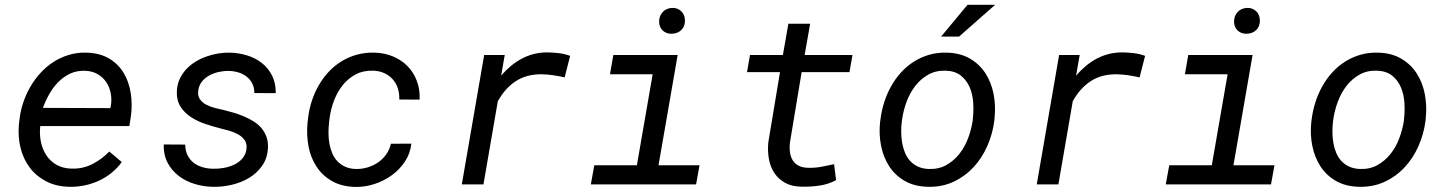

<svg xmlns="http://www.w3.org/2000/svg" viewBox="-20 -753 5909 784"><path d="M263.7 9.8Q210 8.8 169.2 -12.2Q128.4 -33.2 102.1 -67.9Q75.7 -102.5 64.2 -147.9Q52.7 -193.4 57.1 -244.1L59.6 -265.1Q63.5 -299.8 74.7 -333.7Q85.9 -367.7 103.8 -398.4Q121.6 -429.2 145.3 -455.1Q168.9 -481 198 -499.8Q227.1 -518.6 261 -528.8Q294.9 -539.1 332.5 -538.1Q387.2 -536.6 424.8 -514.4Q462.4 -492.2 484.4 -456.1Q506.3 -419.9 513.7 -373.8Q521 -327.6 514.6 -278.8L508.3 -238.3H144.5Q140.6 -206.1 146.7 -175.3Q152.8 -144.5 168.5 -120.1Q184.1 -95.7 210 -80.6Q235.8 -65.4 271.5 -64.5Q317.4 -63 356.2 -82.5Q395 -102.1 426.3 -134.3L477.1 -91.3Q459 -65.9 434.8 -46.6Q410.6 -27.3 382.8 -14.6Q355 -2 324.7 4.2Q294.4 10.3 263.7 9.8ZM328.1 -463.9Q293.9 -465.3 266.6 -452.4Q239.3 -439.5 218 -418Q196.8 -396.5 181.2 -368.7Q165.5 -340.8 155.3 -312.5L430.7 -311.5L432.6 -320.3Q437 -347.2 432.1 -372.6Q427.2 -397.9 413.6 -418Q399.9 -438 378.4 -450.4Q356.9 -462.9 328.1 -463.9Z M986.3 -143.6Q989.3 -166 979 -180.7Q968.8 -195.3 951.9 -204.6Q935.1 -213.9 915 -219.5Q895 -225.1 878.9 -229Q849.6 -236.3 817.9 -247.1Q786.1 -257.8 759.8 -274.9Q733.4 -292 717 -317.6Q700.7 -343.3 702.1 -379.9Q703.1 -406.7 713.1 -429Q723.1 -451.2 739.3 -469Q755.4 -486.8 776.6 -500Q797.9 -513.2 821.5 -521.7Q845.2 -530.3 869.9 -534.4Q894.5 -538.6 918.5 -538.1Q955.6 -537.1 990 -526.4Q1024.4 -515.6 1050.3 -494.9Q1076.2 -474.1 1091.3 -443.6Q1106.4 -413.1 1106 -372.6L1018.6 -373Q1018.6 -395 1010.3 -411.6Q1002 -428.2 987.5 -439.7Q973.1 -451.2 954.3 -457Q935.5 -462.9 915 -463.4Q895.5 -463.9 874.8 -459.5Q854 -455.1 835.9 -445.6Q817.9 -436 805.2 -420.7Q792.5 -405.3 789.6 -383.3Q786.6 -361.3 796.6 -347.4Q806.6 -333.5 822.8 -325.2Q838.9 -316.9 858.2 -312Q877.4 -307.1 893.6 -303.7Q913.6 -298.8 935.1 -292.5Q956.5 -286.1 977.1 -277.3Q997.6 -268.6 1015.9 -257.1Q1034.2 -245.6 1047.4 -230.2Q1060.5 -214.8 1067.9 -194.8Q1075.2 -174.8 1074.2 -149.9Q1072.3 -107.4 1050.8 -76.7Q1029.3 -45.9 997.1 -26.6Q964.8 -7.3 925.8 1.7Q886.7 10.7 849.6 9.8Q810.5 9.3 774.2 -2Q737.8 -13.2 709.5 -34.9Q681.2 -56.6 664.3 -88.6Q647.5 -120.6 648.4 -163.1L736.3 -162.6Q736.8 -137.2 746.1 -118.7Q755.4 -100.1 771 -88.1Q786.6 -76.2 807.6 -70.1Q828.6 -64 852.5 -64Q872.1 -63.5 894 -67.4Q916 -71.3 935.5 -80.3Q955.1 -89.4 969 -105Q982.9 -120.6 986.3 -143.6Z M1434.1 -63Q1458 -62.5 1481.4 -69.6Q1504.9 -76.7 1524.2 -90.1Q1543.5 -103.5 1557.1 -122.8Q1570.8 -142.1 1576.2 -166L1659.7 -166.5Q1655.3 -126 1633.3 -93Q1611.3 -60.1 1579.1 -36.9Q1546.9 -13.7 1507.8 -1.2Q1468.8 11.2 1430.2 10.3Q1374.5 8.8 1335.4 -13.7Q1296.4 -36.1 1272.5 -72.5Q1248.5 -108.9 1239.7 -155.8Q1231 -202.6 1235.8 -252.4L1238.3 -273.4Q1242.7 -309.1 1253.9 -342.8Q1265.1 -376.5 1282.5 -406.2Q1299.8 -436 1323 -460.7Q1346.2 -485.4 1375 -502.9Q1403.8 -520.5 1437.5 -529.8Q1471.2 -539.1 1509.3 -538.1Q1550.3 -537.1 1585 -522.5Q1619.6 -507.8 1644.3 -482.7Q1668.9 -457.5 1682.1 -422.6Q1695.3 -387.7 1693.4 -346.2L1610.4 -346.7Q1611.3 -371.1 1604.5 -392.1Q1597.7 -413.1 1583.7 -429Q1569.8 -444.8 1549.8 -454.1Q1529.8 -463.4 1504.4 -464.4Q1463.9 -465.8 1432.9 -449.5Q1401.9 -433.1 1379.9 -405.8Q1357.9 -378.4 1344.5 -343.8Q1331.1 -309.1 1326.2 -273.4L1323.7 -252.9Q1321.3 -231.9 1321.3 -210Q1321.3 -188 1325 -167.2Q1328.6 -146.5 1336.4 -127.7Q1344.2 -108.9 1357.4 -95Q1370.6 -81.1 1389.4 -72.3Q1408.2 -63.5 1434.1 -63Z M2215.3 -539.1Q2238.8 -538.6 2262.2 -535.9Q2285.6 -533.2 2308.1 -524.9L2285.6 -437Q2262.2 -442.4 2238.8 -445.8Q2215.3 -449.2 2191.4 -449.7Q2129.9 -450.2 2085.9 -421.4Q2042 -392.6 2012.7 -339.4L1954.1 0H1865.7L1957 -528.3H2041L2026.4 -444.3Q2044.9 -465.8 2065.9 -483.4Q2086.9 -501 2110.4 -513.4Q2133.8 -525.9 2159.9 -532.5Q2186 -539.1 2215.3 -539.1Z M2484.4 -528.3H2747.1L2668.9 -78.1H2836.4L2822.3 0H2392.6L2406.7 -78.1H2580.6L2645 -449.7H2470.7ZM2671.4 -665.5Q2671.9 -689 2686.5 -704.3Q2701.2 -719.7 2724.6 -720.7Q2736.3 -721.2 2745.8 -717.3Q2755.4 -713.4 2762.5 -706.5Q2769.5 -699.7 2773.2 -689.9Q2776.9 -680.2 2776.9 -668.5Q2776.9 -645 2762.2 -630.6Q2747.6 -616.2 2724.1 -615.2Q2701.2 -614.3 2686.3 -628.2Q2671.4 -642.1 2671.4 -665.5Z M3288.1 -656.2 3265.6 -528.3H3460.9L3448.7 -458.5H3253.4L3205.6 -170.9Q3203.1 -149.4 3205.8 -130.9Q3208.5 -112.3 3216.8 -98.6Q3225.1 -85 3240.5 -76.7Q3255.9 -68.4 3279.3 -67.9Q3306.2 -66.9 3332.8 -71.8Q3359.4 -76.7 3385.7 -82.5L3394 -17.6Q3363.3 -0.5 3325.7 4.9Q3288.1 10.3 3253.4 9.3Q3213.9 8.8 3186.5 -6.1Q3159.2 -21 3142.6 -45.7Q3126 -70.3 3119.9 -102.8Q3113.8 -135.3 3117.2 -171.4L3165 -458.5H3030.3L3042.5 -528.3H3176.8L3199.2 -656.2Z M3575.2 -265.6Q3579.6 -301.3 3590.6 -335.7Q3601.6 -370.1 3618.7 -400.6Q3635.7 -431.2 3658.9 -456.8Q3682.1 -482.4 3710.7 -500.7Q3739.3 -519 3773.2 -529.1Q3807.1 -539.1 3846.2 -538.1Q3901.9 -536.6 3941.2 -513.4Q3980.5 -490.2 4004.4 -452.9Q4028.3 -415.5 4037.4 -367.9Q4046.4 -320.3 4041 -270.5L4040 -259.3Q4033.2 -206.1 4011.5 -156.7Q3989.7 -107.4 3955.1 -70.1Q3920.4 -32.7 3873.3 -10.7Q3826.2 11.2 3768.6 9.8Q3713.4 8.3 3674.1 -14.4Q3634.8 -37.1 3610.8 -74.2Q3586.9 -111.3 3577.6 -158.2Q3568.4 -205.1 3573.7 -254.9ZM3662.1 -254.9Q3659.7 -234.4 3659.9 -212.4Q3660.2 -190.4 3663.8 -169.4Q3667.5 -148.4 3675.3 -129.4Q3683.1 -110.4 3696.3 -95.9Q3709.5 -81.5 3728.3 -72.8Q3747.1 -64 3772.5 -63Q3813 -61.5 3844.2 -79.1Q3875.5 -96.7 3897.7 -125Q3919.9 -153.3 3933.1 -188.7Q3946.3 -224.1 3951.7 -259.3L3952.6 -270Q3956.1 -300.8 3953.9 -334.5Q3951.7 -368.2 3939.5 -396.7Q3927.2 -425.3 3903.8 -444.1Q3880.4 -462.9 3842.3 -464.4Q3801.3 -465.8 3770 -448Q3738.8 -430.2 3716.8 -401.4Q3694.8 -372.6 3681.6 -336.7Q3668.5 -300.8 3663.6 -265.6ZM3930.7 -733.4H4043.5L3896 -603.5H3822.8Z M4563 -539.1Q4586.4 -538.6 4609.9 -535.9Q4633.3 -533.2 4655.8 -524.9L4633.3 -437Q4609.9 -442.4 4586.4 -445.8Q4563 -449.2 4539.1 -449.7Q4477.5 -450.2 4433.6 -421.4Q4389.6 -392.6 4360.4 -339.4L4301.8 0H4213.4L4304.7 -528.3H4388.7L4374 -444.3Q4392.6 -465.8 4413.6 -483.4Q4434.6 -501 4458 -513.4Q4481.4 -525.9 4507.6 -532.5Q4533.7 -539.1 4563 -539.1Z M4832 -528.3H5094.7L5016.6 -78.1H5184.1L5169.9 0H4740.2L4754.4 -78.1H4928.2L4992.7 -449.7H4818.4ZM5019 -665.5Q5019.5 -689 5034.2 -704.3Q5048.8 -719.7 5072.3 -720.7Q5084 -721.2 5093.5 -717.3Q5103 -713.4 5110.1 -706.5Q5117.2 -699.7 5120.8 -689.9Q5124.5 -680.2 5124.5 -668.5Q5124.5 -645 5109.9 -630.6Q5095.2 -616.2 5071.8 -615.2Q5048.8 -614.3 5033.9 -628.2Q5019 -642.1 5019 -665.5Z M5335.9 -265.6Q5340.3 -301.3 5351.3 -335.7Q5362.3 -370.1 5379.4 -400.6Q5396.5 -431.2 5419.7 -456.8Q5442.9 -482.4 5471.4 -500.7Q5500 -519 5533.9 -529.1Q5567.9 -539.1 5606.9 -538.1Q5662.6 -536.6 5701.9 -513.4Q5741.2 -490.2 5765.1 -452.9Q5789.1 -415.5 5798.1 -367.9Q5807.1 -320.3 5801.8 -270.5L5800.8 -259.3Q5793.9 -206.1 5772.2 -156.7Q5750.5 -107.4 5715.8 -70.1Q5681.2 -32.7 5634 -10.7Q5586.9 11.2 5529.3 9.8Q5474.1 8.3 5434.8 -14.4Q5395.5 -37.1 5371.6 -74.2Q5347.7 -111.3 5338.4 -158.2Q5329.1 -205.1 5334.5 -254.9ZM5422.9 -254.9Q5420.4 -234.4 5420.7 -212.4Q5420.9 -190.4 5424.6 -169.4Q5428.2 -148.4 5436 -129.4Q5443.8 -110.4 5457 -95.9Q5470.2 -81.5 5489 -72.8Q5507.8 -64 5533.2 -63Q5573.7 -61.5 5605 -79.1Q5636.2 -96.7 5658.4 -125Q5680.7 -153.3 5693.8 -188.7Q5707 -224.1 5712.4 -259.3L5713.4 -270Q5716.8 -300.8 5714.6 -334.5Q5712.4 -368.2 5700.2 -396.7Q5688 -425.3 5664.6 -444.1Q5641.1 -462.9 5603 -464.4Q5562 -465.8 5530.8 -448Q5499.5 -430.2 5477.5 -401.4Q5455.6 -372.6 5442.4 -336.7Q5429.2 -300.8 5424.3 -265.6Z"/></svg>

Font: Roboto Mono
Style: Italic
Weight: 400
Designer: Google
Version: Version 2.000985; 2015; ttfautohint (v1.3)